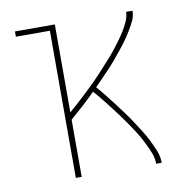

<svg xmlns="http://www.w3.org/2000/svg" viewBox="-65 -583 629 645"><g transform="rotate(-10 250.0 -260.0)"><path d="M143 0V-502H27V-520H163V-220Q175 -230 187 -241Q199 -252 211 -263Q223 -274 235 -285.5Q247 -297 258.5 -308.5Q270 -320 281 -332Q292 -344 303 -356Q314 -368 325 -380.5Q336 -393 346 -406Q356 -419 365.5 -432Q375 -445 383.5 -459Q392 -473 399 -488.5Q406 -504 406 -520H428Q428 -502 420 -485.5Q412 -469 402.5 -453.5Q393 -438 382.5 -423.5Q372 -409 360.5 -395Q349 -381 337.5 -367Q326 -353 313.5 -340Q301 -327 288.5 -314Q276 -301 263 -288Q277 -272 290.5 -255Q304 -238 316.5 -221.5Q329 -205 342 -187.5Q355 -170 366.5 -152.5Q378 -135 389.5 -117Q401 -99 410.5 -80Q420 -61 428 -41Q436 -21 436 0H417Q417 -20 409 -39.5Q401 -59 392 -77Q383 -95 372 -112.5Q361 -130 349.5 -146.5Q338 -163 326 -179.5Q314 -196 301.5 -212Q289 -228 276.5 -244Q264 -260 250 -275Q229 -254 207 -234Q185 -214 163 -195V0Z"/></g></svg>

Font: Zed Mono Thin
Style: Regular
Weight: 100
Monospace: yes
Designer: Belleve Invis
Foundry: Belleve Invis
Version: Version 1.0.0; ttfautohint (v1.8.4)